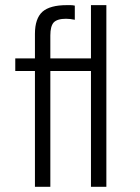

<svg xmlns="http://www.w3.org/2000/svg" viewBox="-20 -722 540 743"><path d="M115.2 1H174.8V-447.3H332V1H391.6V-702.1H332V-496.1H174.8V-585Q174.8 -620.1 187.5 -634.8Q201.2 -649.4 235.4 -649.4L252 -648.4L269.5 -645.5V-700.2Q261.7 -702.1 252.9 -702.1Q248 -702.1 238.3 -702.1Q173.8 -702.1 144.5 -676.8Q115.2 -650.4 115.2 -590.8V-496.1H39.1V-447.3H115.2Z"/></svg>

Font: DotumChe
Style: Regular
Weight: 400
Monospace: yes
Version: Version 2.21